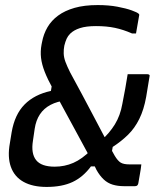

<svg xmlns="http://www.w3.org/2000/svg" viewBox="-20 -729 640 758"><path d="M257 -443Q280 -401 303.5 -357Q327 -313 348 -273Q369 -233 386.5 -200Q404 -167 416 -144.5Q428 -122 433 -114Q445 -94 456.5 -87Q468 -80 491 -80Q499 -80 507 -80Q515 -80 523 -80H538Q536 -61 532.5 -42.5Q529 -24 526 -5Q525 0 522 3Q519 6 513 6Q503 6 491.5 6Q480 6 469 6Q445 6 425 0Q405 -6 389.5 -20.5Q374 -35 361 -58Q355 -72 340.5 -98Q326 -124 308 -158Q290 -192 269 -230Q248 -268 228 -305.5Q208 -343 190 -376Q168 -416 156.5 -445.5Q145 -475 142 -500.5Q139 -526 144 -553L146 -563Q152 -595 167.5 -621.5Q183 -648 209.5 -667.5Q236 -687 274.5 -698Q313 -709 366 -709Q409 -709 443.5 -702.5Q478 -696 500 -688Q522 -680 527 -675Q529 -674 529.5 -671.5Q530 -669 529 -666Q526 -648 523 -631.5Q520 -615 517 -597H501Q467 -612 434 -619Q401 -626 359 -626Q320 -626 295.5 -618Q271 -610 257 -596Q248 -587 243 -576Q238 -565 234 -549Q231 -534 231.5 -518Q232 -502 238.5 -484.5Q245 -467 257 -443ZM164 9Q109 9 73 -11Q37 -31 23 -70Q9 -109 19 -164L26 -207Q38 -277 77 -316.5Q116 -356 181 -370L188 -412L243 -333Q206 -329 179.5 -315Q153 -301 137.5 -277.5Q122 -254 117 -221L110 -173Q102 -123 122.5 -97Q143 -71 196 -71Q235 -71 269.5 -86Q304 -101 340 -137L383 -72H339Q308 -30 266.5 -10.5Q225 9 164 9ZM484 -436Q503 -436 522.5 -436Q542 -436 562 -436Q567 -436 569.5 -433.5Q572 -431 570 -425L557 -346Q548 -296 530 -259.5Q512 -223 485.5 -197Q459 -171 425 -149L417 -104L380 -175Q412 -203 433.5 -238Q455 -273 463 -319Q470 -353 474.5 -379.5Q479 -406 484 -436Z"/></svg>

Font: RecMonoLinear Nerd Font Mono
Style: Italic
Weight: 400
Italic angle: -10°
Monospace: yes
Version: Version 1.085; ttfautohint (v1.8.4.7-5d5b);Nerd Fonts 3.2.1